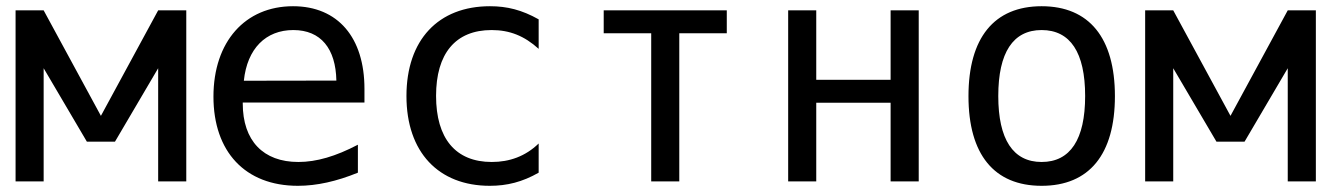

<svg xmlns="http://www.w3.org/2000/svg" viewBox="-20 -580 4254 614"><path d="M29.8 0H119.6V-361.8L257.8 -127H347.7L485.8 -361.8V0H575.7V-546.9H485.8L302.7 -209.5L119.6 -546.9H29.8Z M932.6 14.2C993.2 14.2 1056.2 0 1124.5 -27.8V-117.2C1053.7 -80.1 992.2 -62 934.1 -62C821.8 -62 756.3 -129.9 756.3 -249V-252H1145.5V-295.9C1145.5 -459.5 1061 -560.1 917 -560.1C764.6 -560.1 662.6 -447.3 662.6 -271C662.6 -95.2 763.7 14.2 932.6 14.2ZM759.8 -321.8C770.5 -424.8 830.1 -483.9 918 -483.9C1006.3 -483.9 1053.7 -424.3 1055.7 -322.3Z M1546.4 14.2C1601.6 14.2 1650.4 2 1702.6 -27.8V-121.1C1660.2 -80.1 1609.4 -62 1552.7 -62C1436.5 -62 1374.5 -137.7 1374.5 -273.4C1374.5 -408.2 1436 -483.9 1552.2 -483.9C1609.9 -483.9 1656.7 -465.3 1702.6 -423.8V-518.1C1648.9 -548.3 1601.6 -560.1 1546.9 -560.1C1381.8 -560.1 1279.8 -452.6 1279.8 -272.9C1279.8 -93.3 1382.3 14.2 1546.4 14.2Z M2062.5 0H2152.3V-473.6H2304.2V-546.9H1910.6V-473.6H2062.5Z M2500.5 0H2590.3V-251.5H2828.1V0H2918V-546.9H2828.1V-324.7H2590.3V-546.9H2500.5Z M3311 14.2C3463.4 14.2 3545.4 -86.4 3545.4 -272.5C3545.4 -459 3462.9 -560.1 3311 -560.1C3159.2 -560.1 3077.1 -459 3077.1 -272.5C3077.1 -85.9 3159.2 14.2 3311 14.2ZM3311 -62C3219.7 -62 3172.4 -134.3 3172.4 -272.9C3172.4 -412.1 3219.7 -483.9 3311 -483.9C3402.8 -483.9 3450.2 -412.1 3450.2 -272.9C3450.2 -134.3 3402.8 -62 3311 -62Z M3642.1 0H3731.9V-361.8L3870.1 -127H3960L4098.1 -361.8V0H4188V-546.9H4098.1L3915 -209.5L3731.9 -546.9H3642.1Z"/></svg>

Font: Hack
Style: Regular
Weight: 400
Monospace: yes
Designer: Christopher Simpkins
Foundry: Christopher Simpkins
Version: Version 2.010